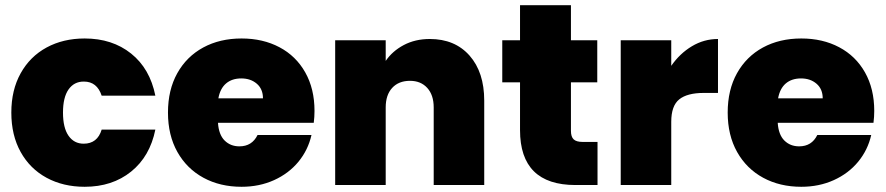

<svg xmlns="http://www.w3.org/2000/svg" viewBox="-20 -717 3432 744"><path d="M23.9 -280.8Q23.9 -368.2 60.1 -433.1Q96.2 -498 160.6 -533Q225.1 -567.9 308.1 -567.9Q415 -567.9 488 -509.5Q561 -451.2 582 -346.2H374Q356 -400.9 305.2 -400.9Q304.7 -400.9 304.2 -400.9Q267.1 -400.9 245.6 -370.4Q224.1 -339.8 224.1 -280.8Q224.1 -221.7 245.6 -190.9Q267.1 -160.2 304.2 -160.2Q357.4 -160.2 374 -214.8H582Q561 -110.8 488 -52Q415 6.8 308.1 6.8Q225.1 6.8 160.6 -28.1Q96.2 -63 60.1 -127.9Q23.9 -192.9 23.9 -280.8Z M630.9 -280.8Q630.9 -368.7 667 -433.3Q703.1 -498 767.6 -533Q832 -567.9 916 -567.9Q999 -567.9 1063 -533.9Q1127 -500 1162.8 -436.5Q1198.7 -373 1198.7 -287.1Q1198.7 -264.2 1195.8 -241.2H824.7Q827.6 -195.3 850.3 -172.6Q873 -149.9 907.7 -149.9Q956.5 -149.9 978 -193.8H1187Q1173.8 -135.7 1136.5 -90.3Q1099.1 -44.9 1042 -19Q984.9 6.8 916 6.8Q833 6.8 768.6 -28.1Q704.1 -63 667.5 -127.9Q630.9 -192.9 630.9 -280.8ZM826.2 -335.9H999Q999 -372.1 975.1 -392.6Q951.2 -413.1 915 -413.1Q878.9 -413.1 856 -393.6Q833 -374 826.2 -335.9Z M1278.8 0V-561H1474.6V-481Q1500.5 -519 1544.7 -542.5Q1588.9 -565.9 1645.5 -565.9Q1742.7 -565.9 1799.6 -501.5Q1856.4 -437 1856.4 -327.1V0H1660.6V-300.8Q1660.6 -348.6 1635.7 -376.2Q1610.8 -403.8 1568.8 -403.8Q1524.9 -403.8 1499.8 -376.5Q1474.6 -349.1 1474.6 -300.8V0Z M1926.3 -397.9V-561H1995.1V-696.8H2192.4V-561H2294.4V-397.9H2192.4V-210Q2192.4 -187 2202.9 -177Q2213.4 -167 2238.3 -167H2295.4V0H2210Q1995.1 0 1995.1 -212.9V-397.9Z M2385.3 0V-561H2581.1V-461.9Q2614.3 -509.8 2661.1 -537.8Q2708 -565.9 2762.2 -565.9V-356.9H2707Q2643.1 -356.9 2612.1 -332Q2581.1 -307.1 2581.1 -245.1V0Z M2799.8 -280.8Q2799.8 -368.7 2835.9 -433.3Q2872.1 -498 2936.5 -533Q3001 -567.9 3085 -567.9Q3168 -567.9 3231.9 -533.9Q3295.9 -500 3331.8 -436.5Q3367.7 -373 3367.7 -287.1Q3367.7 -264.2 3364.7 -241.2H2993.7Q2996.6 -195.3 3019.3 -172.6Q3042 -149.9 3076.7 -149.9Q3125.5 -149.9 3147 -193.8H3356Q3342.8 -135.7 3305.4 -90.3Q3268.1 -44.9 3210.9 -19Q3153.8 6.8 3085 6.8Q3002 6.8 2937.5 -28.1Q2873 -63 2836.4 -127.9Q2799.8 -192.9 2799.8 -280.8ZM2995.1 -335.9H3168Q3168 -372.1 3144 -392.6Q3120.1 -413.1 3084 -413.1Q3047.9 -413.1 3024.9 -393.6Q3002 -374 2995.1 -335.9Z"/></svg>

Font: Poppins ExtraBold
Style: Regular
Weight: 800
Designer: Ninad Kale (Devanagari), Jonny Pinhorn (Latin)
Foundry: Indian Type Foundry
Version: 4.004